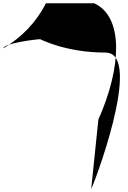

<svg xmlns="http://www.w3.org/2000/svg" viewBox="-116 -779 783 1170"><path d="M440 370.5C437.8 393 768.4 -458.7 526.1 -458.7C283.9 -458.7 129.4 -540.1 129.4 -540.1C106.9 -540.1 -92.6 -515.8 -95.7 -484.5C19.3 -553.6 106.1 -645.4 164.1 -758.9C164.1 -758.9 290.9 -759 458.1 -759C638.5 -676 625.2 -368.8 483.4 -50.4C465.3 127.9 440.1 370.5 440 370.5Z"/></svg>

Font: AnarchicType
Style: Slant
Weight: 400
Version: Version Something